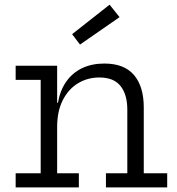

<svg xmlns="http://www.w3.org/2000/svg" viewBox="-20 -820 774 840"><path d="M230 -62H325V0H48.5V-62H158V-470.5H48.5V-532.5H230ZM537 -62V-340.5Q537 -406 507.5 -443.5Q478 -481 414.5 -481Q363 -481 321 -455.5Q279 -430 254.5 -381.5Q230 -333 230 -264L213.5 -370.5H233.5Q243 -425 270 -463.2Q297 -501.5 339.2 -521.8Q381.5 -542 436.5 -542Q523.5 -542 566.2 -491.8Q609 -441.5 609 -350V-62H711.5V0H443.5V-62ZM459.5 -799.5 503 -745 330 -625 295.5 -670.5Z"/></svg>

Font: Hepta Slab ExtraLight
Style: Regular
Weight: 400
Version: Version 1.102